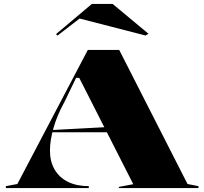

<svg xmlns="http://www.w3.org/2000/svg" viewBox="-20 -964 1047 984"><path d="M10 0V-10L69 -21L430 -708H591L941 -21L997 -10V0H589V-6L663 -20L386 -565H370L310 -441Q272 -372 254 -307.5Q236 -243 236 -193Q236 -136 260 -95Q284 -54 328.5 -32Q373 -10 435 -10V0ZM216 -286V-296L534 -313V-286ZM275 -782 267 -789 451 -944H557L741 -791L726 -782L388 -869Z"/></svg>

Font: Kalnia SemiExpanded SemiBold
Style: Regular
Weight: 600
Width: 6
Designer: Frida Medrano
Foundry: Frida Medrano
Version: Version 1.105